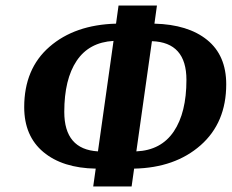

<svg xmlns="http://www.w3.org/2000/svg" viewBox="-20 -670 833 690"><path d="M544 -650 535 -585Q656 -582 724.5 -526.5Q793 -471 793 -367Q793 -229 701 -148Q609 -67 462 -64L453 0H315L324 -64Q205 -66 136 -123.5Q67 -181 67 -285Q67 -423 158 -502Q249 -581 397 -585L406 -650ZM650 -383Q650 -518 526 -522L470 -126Q559 -130 604.5 -197.5Q650 -265 650 -383ZM211 -268Q211 -133 332 -126L388 -523Q300 -518 255.5 -451.5Q211 -385 211 -268Z"/></svg>

Font: Arsenal
Style: Bold Italic
Weight: 700
Italic angle: -9°
Designer: Andrij Shevchenko
Foundry: Stairsfor.com
Version: Version 1.000